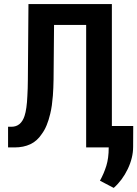

<svg xmlns="http://www.w3.org/2000/svg" viewBox="-20 -731 681 952"><path d="M534.7 -710.9H121.1L118.2 -337.4Q118.2 -314.5 117.4 -293.7Q116.7 -272.9 115.7 -255.4Q114.3 -222.7 110.8 -198Q107.4 -173.3 101.6 -155.8Q92.8 -129.4 76.7 -116Q60.5 -102.5 36.6 -102.5H20V0H52.2Q96.7 0 130.4 -15.9Q164.1 -31.7 187 -66.4Q201.2 -85.4 211.4 -110.4Q221.7 -135.3 229 -166.5Q233.9 -186.5 237.1 -209Q240.2 -231.4 242.2 -256.8Q243.7 -275.4 244.4 -295.4Q245.1 -315.4 245.6 -337.4L248 -607.4H407.2V0H534.7ZM640.1 -2.9 640.6 -106.4H519V2Q519 53.2 507.1 91.6Q495.1 129.9 475.6 165L543.9 200.7Q586.9 162.6 613.5 106.9Q640.1 51.3 640.1 -2.9Z"/></svg>

Font: Roboto Mono SemiBold
Style: Regular
Weight: 600
Monospace: yes
Designer: Google
Version: Version 3.000